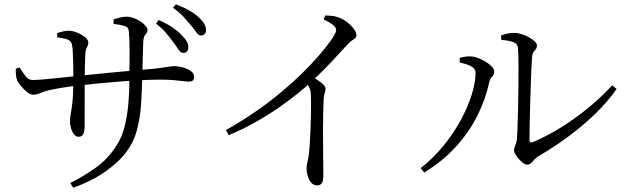

<svg xmlns="http://www.w3.org/2000/svg" viewBox="-20 -838 2970 911"><path d="M849.3 -586.9Q836.9 -587.7 827.8 -601.7Q818.7 -615.7 804.2 -634.9Q790 -654.9 770.5 -678.5Q751.1 -702.1 719.9 -726.4L733.6 -742.9Q770.8 -726.2 797.8 -708.2Q824.8 -690.2 842 -671.1Q860.4 -653 867.4 -639.4Q874.5 -625.9 873.7 -611.1Q872.9 -600 866 -593.1Q859.2 -586.1 849.3 -586.9ZM313.4 30.1Q371.1 2.2 431.5 -40.3Q491.9 -82.8 532.5 -146.9Q558.6 -187.1 571.3 -238Q584 -288.9 589.1 -346.9Q594.2 -405 594.2 -464.8Q595 -548.5 594.8 -604.4Q594.6 -660.4 590.7 -693.4Q589.3 -709 570.2 -715Q551 -720.9 519.1 -724.6L518.9 -746.1Q534.6 -751 549.9 -754.9Q565.3 -758.8 578.6 -758.8Q596.4 -758.8 614.3 -752.4Q632.2 -746 647.1 -736Q662 -726.1 670.8 -715.2Q679.7 -704.4 679.7 -696.5Q679.7 -685.8 675.2 -680.8Q670.7 -675.8 665.7 -667.8Q660.8 -659.8 659.6 -638.9Q658.6 -613.8 657.8 -580.9Q657 -547.9 656.2 -516.8Q655.4 -485.6 654.7 -463.6Q653.4 -401 649 -339.2Q644.6 -277.4 629.9 -221.4Q615.2 -165.5 582.1 -120.6Q548.6 -73.5 483.8 -26.7Q419.1 20.1 327.3 52.8ZM352.8 -189Q340.5 -189 331.2 -200.9Q321.9 -212.8 316.9 -229.4Q312 -246 312 -259.8Q312 -277.9 315.8 -298.4Q319.6 -319 323.7 -354Q327.8 -389.1 327.8 -450.3Q327.8 -468.3 327.7 -493.7Q327.6 -519.2 327.1 -546.4Q326.6 -573.6 325.1 -595.9Q323.6 -618.3 320.8 -628.7Q316.8 -644.4 299.8 -650.7Q282.8 -656.9 251.3 -661.2L251.1 -680.9Q264.2 -685.5 279.1 -688.9Q294.1 -692.4 306.6 -692.4Q318.6 -692.4 334.3 -687.5Q350 -682.6 364.8 -674.5Q379.6 -666.5 389.2 -656.6Q398.9 -646.7 398.9 -636.6Q398.9 -626.2 395.8 -620.3Q392.8 -614.4 389.4 -606.9Q386 -599.5 384.8 -582.9Q384.6 -572.6 383.7 -553.2Q382.8 -533.7 382.4 -509.1Q382 -484.4 382 -457.5Q382 -413.7 381.7 -370.7Q381.4 -327.7 381.5 -294.1Q381.6 -260.5 381.6 -244.5Q381.6 -214.5 375 -201.7Q368.4 -189 352.8 -189ZM137.2 -388.6Q124.5 -388.6 108.5 -401.2Q92.6 -413.9 79.5 -430.1Q66.4 -446.2 61.4 -457Q57 -466.1 55.7 -482.7Q54.5 -499.4 55 -511.7L72.9 -517.9Q86.8 -496.3 100.8 -477.4Q114.8 -458.5 133.7 -458.5Q150.5 -458.5 178.5 -460.6Q206.5 -462.7 238.8 -466.2Q271 -469.7 300.8 -472.8Q330.6 -475.9 350.4 -477.9Q380.8 -480.9 418.8 -484.8Q456.7 -488.8 497.3 -492.7Q537.8 -496.6 575.7 -499.9Q613.5 -503.2 643.6 -506Q692 -509.8 720.5 -513Q748.9 -516.2 764.4 -518.9Q779.8 -521.7 788.5 -522.9Q797.2 -524.1 805.8 -524.1Q825.8 -524.1 848 -518Q870.2 -512 885.7 -500.8Q901.2 -489.6 901.2 -474.2Q901.2 -462.2 895.3 -456.5Q889.4 -450.9 875.6 -450.9Q864.1 -450.9 846.9 -453.2Q829.8 -455.6 803.8 -457.8Q777.8 -460.1 739.8 -460.1Q701.2 -460.1 651.7 -457.7Q602.2 -455.4 548.8 -451.2Q495.4 -447 444.5 -442Q393.7 -437 351.7 -432.4Q304.7 -427 268.7 -420.8Q232.6 -414.5 206.6 -408.5Q187.6 -403.8 170.5 -396.2Q153.4 -388.6 137.2 -388.6ZM932.3 -669.4Q921.3 -670.1 911.8 -684.5Q902.3 -698.8 886.5 -717.2Q870.6 -736.5 852.1 -756.8Q833.7 -777.1 800.8 -801.2L814.4 -817.7Q852.4 -803 879.3 -787.5Q906.1 -772.1 923.9 -754.5Q942.1 -737.9 950.1 -723.5Q958 -709.1 957.3 -693.7Q957.3 -682.3 950.3 -675.8Q943.4 -669.4 932.3 -669.4Z M1052.1 -221Q1128.1 -263.7 1194 -309.5Q1259.9 -355.3 1315.8 -402Q1371.6 -448.8 1416.2 -492.9Q1460.7 -537 1493.8 -575.4Q1526.9 -613.8 1548.3 -643.7Q1575.1 -681.6 1575.1 -695.3Q1575.1 -707.1 1561.4 -718.7Q1547.7 -730.2 1515.5 -746.3L1523.5 -764.7Q1540.1 -764.3 1556.4 -762.6Q1572.6 -760.8 1588.3 -754.4Q1607.7 -747.8 1626.6 -733.1Q1645.6 -718.4 1658.4 -701.4Q1671.1 -684.4 1671.1 -671.3Q1671.1 -662.2 1665.5 -657.3Q1659.9 -652.3 1649.8 -645.7Q1639.6 -639.1 1625.6 -623.5Q1595.6 -590.3 1552.9 -544.8Q1510.2 -499.4 1453.1 -446Q1432.7 -427 1396 -397.1Q1359.3 -367.2 1309.2 -331.9Q1259.1 -296.5 1197.2 -261.2Q1135.3 -225.8 1065.3 -196.9ZM1483.9 41.6Q1467.9 41.6 1456.7 28.4Q1445.5 15.3 1439.9 -3.6Q1434.4 -22.5 1434.4 -38.8Q1434.4 -53 1438.7 -68.9Q1443 -84.7 1446 -109.5Q1448.4 -130.1 1450.1 -160.6Q1451.8 -191.1 1453.3 -225.1Q1454.8 -259.1 1455.3 -291.9Q1455.8 -324.6 1455.8 -350.6Q1455.8 -376.6 1455 -389.6Q1454.2 -408.7 1448.3 -421.4Q1442.4 -434.1 1424.9 -453.3L1455.4 -479.4Q1481.8 -462 1503.3 -446.2Q1524.7 -430.3 1524.7 -416.7Q1524.7 -407.3 1520.6 -395.5Q1516.5 -383.7 1515.5 -365.5Q1512.7 -292.8 1512.6 -221.7Q1512.6 -150.6 1513.4 -94Q1514.2 -37.4 1514.2 -7Q1514.2 20.6 1507 31.1Q1499.7 41.6 1483.9 41.6Z M2481.2 -56.7Q2472.9 -56.7 2462.4 -64.4Q2451.8 -72.1 2441.8 -83.4Q2431.8 -94.7 2425.5 -105.7Q2419.1 -116.7 2419.1 -124.2Q2419.1 -133.8 2421.9 -140.5Q2424.7 -147.1 2428.5 -157.6Q2432.2 -168 2433.4 -187.8Q2434.6 -204.8 2436 -243.6Q2437.4 -282.5 2438.3 -332.9Q2439.2 -383.4 2440 -436.3Q2440.7 -489.3 2440.2 -535.2Q2439.7 -581.2 2437.7 -610.2Q2436.7 -629.3 2417.2 -637.5Q2397.7 -645.7 2359 -648.6L2357.2 -669.7Q2376.3 -677 2391.2 -679.4Q2406.1 -681.9 2422.5 -681.9Q2437.6 -681.9 2455.7 -675.9Q2473.8 -670 2490.2 -660.9Q2506.6 -651.8 2517.2 -641.6Q2527.7 -631.5 2527.7 -622.2Q2527.7 -611.4 2522.7 -605.4Q2517.7 -599.5 2511.9 -591.9Q2506.2 -584.4 2504.8 -569.1Q2503.3 -555.6 2501.6 -518.6Q2499.9 -481.6 2498.3 -432.8Q2496.7 -384.1 2495.3 -333.3Q2493.9 -282.4 2493 -240.3Q2492.1 -198.1 2492.3 -175.5Q2492.3 -157.2 2508.1 -163.5Q2580.4 -194.3 2649.1 -237.9Q2717.9 -281.5 2778.2 -332.1Q2838.6 -382.8 2884.8 -433L2905.7 -415.9Q2863.1 -354.7 2802.9 -296.7Q2742.8 -238.7 2674.3 -188.3Q2605.9 -137.9 2537.4 -98.6Q2525.7 -92.2 2516.9 -82.1Q2508.2 -72 2499.9 -64.3Q2491.7 -56.7 2481.2 -56.7ZM1975.8 -40.1Q2035.8 -87 2083.9 -146.1Q2132.1 -205.1 2166.1 -267.9Q2200 -330.7 2218.2 -389.1Q2236.4 -447.5 2236.4 -493.1Q2236.4 -508.5 2222.7 -518.4Q2208.9 -528.2 2191 -533.7Q2173.2 -539.1 2161.1 -541.8V-563.1Q2172.4 -566.4 2187.9 -569.1Q2203.3 -571.7 2218.8 -570.1Q2232.3 -569.3 2250 -562.3Q2267.7 -555.3 2285.1 -544.6Q2302.5 -534 2313.8 -522Q2325 -510 2325 -498.6Q2325 -483.1 2315 -474Q2305 -464.8 2301 -446.4Q2284.8 -370.1 2247.1 -293.2Q2209.4 -216.2 2147 -146.2Q2084.6 -76.1 1993.1 -19.4Z"/></svg>

Font: Noto Serif KR ExtraLight
Style: Regular
Weight: 200
Designer: Ryoko NISHIZUKA 西塚涼子 (kana & ideographs); Frank Grießhammer (Latin, Greek & Cyrillic); Wenlong ZHANG 张文龙 (bopomofo); San
Foundry: Adobe
Version: Version 2.002-H1;hotconv 1.1.0;makeotfexe 2.6.0